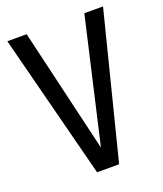

<svg xmlns="http://www.w3.org/2000/svg" viewBox="-129 -775 730 860"><g transform="rotate(-20 236.0 -344.5)"><path d="M290 0H185L8 -689H100L239 -98L375 -689H464Z"/></g></svg>

Font: Fira Sans Compressed
Style: Regular
Weight: 400
Width: 1
Designer: bBox Type GmbH & Carrois Corporate GbR & Edenspiekermann AG
Foundry: bBox Type GmbH & Carrois Corporate GbR & Edenspiekermann AG
Version: Version 4.301